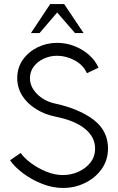

<svg xmlns="http://www.w3.org/2000/svg" viewBox="-20 -919 585 952"><path d="M292 13Q240.5 13 188.2 -7.8Q136 -28.5 93.8 -60.2Q51.5 -92 30 -124.5L82.5 -160.5Q99 -136.5 132.5 -111.2Q166 -86 208 -68.5Q250 -51 292 -51Q331.5 -51 368 -67Q404.5 -83 428 -112.5Q451.5 -142 451.5 -183Q451.5 -239 401.8 -280Q352 -321 258 -340Q202.5 -351 159 -378Q115.5 -405 90.5 -444.2Q65.5 -483.5 65.5 -531.5Q65.5 -584 93.5 -623.2Q121.5 -662.5 166.5 -684.5Q211.5 -706.5 263.5 -706.5Q307 -706.5 347.8 -691Q388.5 -675.5 420.2 -647.8Q452 -620 468.5 -583.5L411 -556Q392.5 -597 350.2 -619.8Q308 -642.5 263 -642.5Q228.5 -642.5 197.8 -628.5Q167 -614.5 147.8 -589.5Q128.5 -564.5 128.5 -531.5Q128.5 -487.5 164.8 -452Q201 -416.5 253.5 -405.5Q375.5 -378.5 445.5 -324Q515.5 -269.5 515.5 -183.5Q515.5 -125 484 -80.8Q452.5 -36.5 401.5 -11.8Q350.5 13 292 13ZM298 -899 394.5 -755H352L263.5 -857L176 -755H133.5L229 -899Z"/></svg>

Font: Urbanist Light
Style: Regular
Weight: 300
Designer: Corey Hu
Foundry: Corey Hu
Version: Version 1.330; ttfautohint (v1.8.4.7-5d5b)